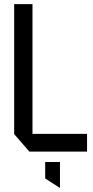

<svg xmlns="http://www.w3.org/2000/svg" viewBox="-20 -728 445 922"><path d="M121 0 48 -84V-708H136V-85H398V0ZM267 174 197 129V50H268V174Z"/></svg>

Font: Foldit Thin
Style: Regular
Weight: 400
Version: Version 1.003